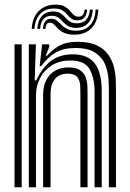

<svg xmlns="http://www.w3.org/2000/svg" viewBox="-20 -786 546 806"><path d="M437 0V-405.8Q437 -424.2 435.4 -453.9Q433.8 -483.5 422 -513.5Q410.2 -543.5 380.9 -564Q351.5 -584.5 296 -584.5Q246.5 -584.5 213.6 -565.4Q180.8 -546.2 153.2 -508.5H146.5L156.8 -600H186.5L187 -590L171.8 -552H177.2Q204 -581.5 232.2 -596Q260.5 -610.5 305.8 -610.5Q356.2 -610.5 387.4 -595.1Q418.5 -579.8 435.1 -555.5Q451.8 -531.2 458.4 -503.9Q465 -476.5 465.9 -451.9Q466.8 -427.2 466.8 -411.8V0ZM41 0V-600H71V0ZM161 0V-388Q161 -423.8 174.1 -449.5Q187.2 -475.2 211.2 -489.1Q235.2 -503 267.8 -503Q300.2 -503 317 -490.8Q333.8 -478.5 340.1 -460.4Q346.5 -442.2 347 -424Q347.5 -405.8 347.5 -393.8V0H317.5V-392Q317.5 -406.5 316.8 -426.5Q316 -446.5 305 -461.6Q294 -476.8 263.2 -476.8Q241.8 -476.8 225.8 -467.4Q209.8 -458 201 -439.1Q192.2 -420.2 192.2 -391.2V0ZM101 0V-600H130.8L125.5 -448.5H132.2Q156.8 -502.2 194.2 -530.4Q231.8 -558.5 286.8 -558Q349.5 -557.5 378.2 -519.2Q407 -481 407 -403.8V0H377V-399.8Q377 -458.2 356.5 -495.1Q336 -532 275.5 -532Q229.5 -532 197.1 -511.4Q164.8 -490.8 147.9 -457.4Q131 -424 131 -385.2V0ZM113 -664.8Q116 -713.2 142.9 -739.9Q169.8 -766.5 213.2 -766.5Q237.2 -766.5 251 -758.9Q264.8 -751.2 273.1 -741.2Q281.5 -731.2 289.5 -723.6Q297.5 -716 310 -716Q321.2 -716 327.4 -723.1Q333.5 -730.2 335.2 -745.8H345.8Q344.2 -724.2 334.6 -712.5Q325 -700.8 305.5 -700.8Q288.5 -700.8 279 -708.2Q269.5 -715.8 261.5 -725.5Q253.5 -735.2 241.2 -742.8Q229 -750.2 206.5 -750.2Q169 -750.2 147.9 -726.8Q126.8 -703.2 124.8 -664.8ZM136.5 -664.8Q139 -700 156.1 -718.9Q173.2 -737.8 202.8 -737.8Q223 -737.8 234.2 -730.2Q245.5 -722.8 253.8 -713Q262 -703.2 272.9 -695.8Q283.8 -688.2 303.2 -688.2Q328.5 -688.2 341.8 -703.1Q355 -718 357.5 -745.8H369.5Q367.8 -708.8 349.8 -688.9Q331.8 -669 300 -669Q278.5 -669 265.9 -676.6Q253.2 -684.2 244.2 -694.4Q235.2 -704.5 224.8 -712.1Q214.2 -719.8 196.5 -719.8Q174.5 -719.8 162.1 -705.5Q149.8 -691.2 148.5 -664.8ZM160.2 -664.8Q161.8 -685.5 170.1 -696.4Q178.5 -707.2 194.5 -707.2Q209.2 -707.2 218.6 -699.8Q228 -692.2 237.4 -682.2Q246.8 -672.2 260.9 -664.8Q275 -657.2 298.8 -657.2Q336.8 -657.2 358.1 -680.1Q379.5 -703 381.2 -745.8H393Q390.5 -695 364.2 -667.8Q338 -640.5 291.8 -640.5Q265 -640.5 249.1 -648.1Q233.2 -655.8 223.6 -665.8Q214 -675.8 206.5 -683.4Q199 -691 189 -691Q180.5 -691 175.8 -684.2Q171 -677.5 171 -664.8Z"/></svg>

Font: Big Shoulders Inline Display Thin Black
Style: Regular
Weight: 900
Version: Version 2.002